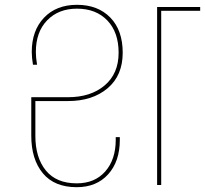

<svg xmlns="http://www.w3.org/2000/svg" viewBox="-20 -769 852 798"><path d="M299 9Q206 9 158 -49Q110 -107 110 -205V-365H263Q357 -365 415 -414Q473 -463 473 -550Q473 -635 426 -684Q379 -733 300 -733Q223 -733 176 -684.5Q129 -636 129 -553Q129 -530 134 -500H117Q112 -530 112 -553Q112 -642 163 -695.5Q214 -749 300 -749Q387 -749 438.5 -696Q490 -643 490 -550Q490 -455 427 -402Q364 -349 263 -349H127V-204Q127 -114 170.5 -60.5Q214 -7 299 -7Q374 -7 417.5 -56.5Q461 -106 461 -188V-199H478V-188Q478 -98 429.5 -44.5Q381 9 299 9ZM633 0V-740H812V-724H650V0Z"/></svg>

Font: SVN-Poppins Thin
Style: Regular
Weight: 100
Designer: Ninad Kale (Devanagari), Jonny Pinhorn (Latin)
Foundry: Indian Type Foundry
Version: Version 3.002 2017